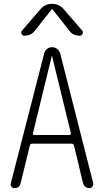

<svg xmlns="http://www.w3.org/2000/svg" viewBox="-20 -975 540 995"><path d="M311.5 -925.8 406.2 -816.4Q412.1 -808.6 407.7 -799.3Q403.3 -790 393.6 -790Q357.4 -790 338.9 -816.4L252 -926.8Q251 -927.7 250 -927.7L248 -926.8L161.1 -816.4Q141.6 -790 106.4 -790Q96.7 -790 91.8 -798.8Q86.9 -807.6 93.8 -816.4L188.5 -925.8Q211.9 -955.1 249.5 -955.1Q287.1 -955.1 311.5 -925.8ZM150.4 -283.2Q149.4 -280.3 151.4 -277.8Q153.3 -275.4 157.2 -275.4H340.8Q343.8 -275.4 345.7 -277.8Q347.7 -280.3 347.7 -283.2L250 -683.6Q250 -684.6 249 -684.6Q248 -684.6 248 -683.6ZM55.7 0Q45.9 0 39.6 -7.3Q33.2 -14.6 36.1 -25.4L209 -698.2Q211.9 -711.9 223.6 -721.2Q235.4 -730.5 250 -730.5Q264.6 -730.5 276.4 -721.2Q288.1 -711.9 292 -698.2L462.9 -26.4Q464.8 -16.6 459 -8.3Q453.1 0 443.4 0Q431.6 0 422.4 -7.3Q413.1 -14.6 410.2 -26.4L363.3 -221.7Q361.3 -229.5 351.6 -230.5H146.5Q136.7 -230.5 134.8 -221.7L86.9 -25.4Q80.1 0 55.7 0Z"/></svg>

Font: Rounded Mgen+ 1m light
Style: Regular
Weight: 200
Designer: [Source Han Sans]
Ryoko NISHIZUKA  (kana & ideographs); Paul D. Hunt (Latin, Greek & Cyrillic); Wenlong ZHANG  (bopomofo
Version: Version 1.059.20150602